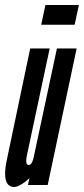

<svg xmlns="http://www.w3.org/2000/svg" viewBox="-32 -741 336 769"><path d="M133 -642H267L284 -721H150ZM104 -116C100 -95 93 -80 83 -80C73 -80 71 -94 75 -115L167 -547H89L-5 -99C-12 -66 -24 8 25 8C42 8 72 -13 86 -28L80 0H159L275 -547H196Z"/></svg>

Font: League Gothic Condensed Italic
Style: Regular
Weight: 400
Width: 3
Designer: Tyler Finck
Foundry: The League of Moveable Type
Version: Version 1.001;PS 001.001;hotconv 1.0.56;makeotf.lib2.0.21325